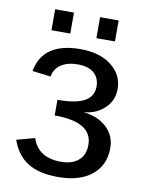

<svg xmlns="http://www.w3.org/2000/svg" viewBox="-80 -743 618 810"><g transform="rotate(10 229.0 -337.5)"><path d="M223.6 9.8Q142.1 9.8 94 -20.8Q45.9 -51.3 23.9 -114.3L101.6 -135.7Q127.4 -55.7 225.6 -55.7Q272.5 -55.7 300 -78.6Q327.6 -101.6 327.6 -146Q327.6 -243.7 166 -243.7V-310.5Q244.6 -310.5 281.7 -331.1Q318.8 -351.6 318.8 -394.5Q318.8 -430.7 294.7 -451.7Q270.5 -472.7 225.1 -472.7Q181.6 -472.7 154.1 -454.6Q126.5 -436.5 120.6 -402.3L41.5 -412.1Q64 -538.1 225.6 -538.1Q307.6 -538.1 357.9 -499.3Q408.2 -460.4 408.2 -398.9Q408.2 -349.6 372.8 -316.4Q337.4 -283.2 287.1 -278.8V-277.8Q346.2 -271.5 383.5 -236.6Q420.9 -201.7 420.9 -148.4Q420.9 -74.2 368.4 -32.2Q315.9 9.8 223.6 9.8ZM282.7 -595.2V-685.1H362.3V-595.2ZM90.3 -595.2V-685.1H170.9V-595.2Z"/></g></svg>

Font: Liberation Sans
Style: Regular
Weight: 400
Designer: Steve Matteson
Foundry: Ascender Corporation
Version: Version 2.00.1